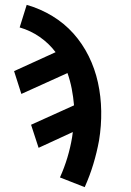

<svg xmlns="http://www.w3.org/2000/svg" viewBox="-20 -548 540 791"><path d="M329 223 227 183Q245 143 257.5 101.5Q270 60 277 18L280 -4L139 61L108 -34L285 -114Q282 -149 275.5 -182.5Q269 -216 258 -247L68 -161L38 -255L209 -333Q182 -369 144 -395.5Q106 -422 61 -435L90 -528Q146 -512 195.5 -482Q245 -452 282.5 -410Q320 -368 345.5 -316.5Q371 -265 383.5 -208Q396 -151 397 -90.5Q398 -30 388 31Q379 80 364.5 128Q350 176 329 223Z"/></svg>

Font: Iosevka Oblique
Style: Bold
Weight: 700
Italic angle: -9°
Monospace: yes
Designer: Belleve Invis
Foundry: Belleve Invis
Version: Version 32.5.0; ttfautohint (v1.8.4)